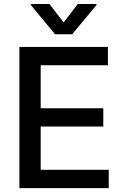

<svg xmlns="http://www.w3.org/2000/svg" viewBox="-20 -969 643 989"><path d="M535.9 -727.3V-632.8H189.6V-411.2H512.1V-317.1H189.6V-94.5H540.1V0H79.9V-727.3ZM234.7 -948.5 307.9 -853.3 380.7 -948.5H476.9V-943.2L351.9 -792.6H263.5L138.8 -943.2V-948.5Z"/></svg>

Font: Inter P Medium
Style: Regular
Weight: 500
Designer: Rasmus Andersson
Foundry: rsms
Version: Version 3.018;git-588b23468